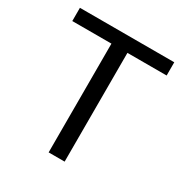

<svg xmlns="http://www.w3.org/2000/svg" viewBox="-165 -840 927 969"><g transform="rotate(30 298.5 -355.5)"><path d="M573.7 -633.8V-710.9H23.9V-633.8H252V0H345.2V-633.8Z"/></g></svg>

Font: Roboto1
Style: rg
Weight: 400
Designer: Google
Version: Version 2.137; 2017